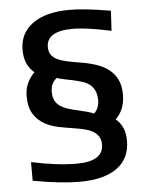

<svg xmlns="http://www.w3.org/2000/svg" viewBox="-54 -805 663 861"><g transform="rotate(-5 277.0 -375.0)"><path d="M269 11Q227 11 176.5 5.5Q126 0 60 -12V-96Q176 -71 263 -71Q384 -71 384 -147Q384 -168 375.5 -182Q367 -196 351.5 -205.5Q336 -215 314.5 -220.5Q293 -226 267 -230Q234 -235 198 -242Q162 -249 133 -265.5Q104 -282 85 -312Q66 -342 66 -392Q66 -424 78 -450Q90 -476 110 -496Q90 -513 78 -538Q66 -563 66 -601Q66 -676 125.5 -718.5Q185 -761 290 -761Q309 -761 328 -760Q347 -759 368 -756.5Q389 -754 415 -750.5Q441 -747 476 -741L471 -651Q360 -675 298 -675Q180 -675 180 -603Q180 -582 189.5 -568.5Q199 -555 216.5 -546.5Q234 -538 259 -532.5Q284 -527 315 -522Q355 -516 388.5 -505Q422 -494 446 -475.5Q470 -457 483.5 -429.5Q497 -402 497 -362Q497 -294 455 -254Q475 -237 486 -213Q497 -189 497 -154Q497 -74 438.5 -31.5Q380 11 269 11ZM361 -288Q384 -311 384 -346Q384 -372 376 -389Q368 -406 354.5 -417Q341 -428 321.5 -434Q302 -440 280 -445Q266 -448 243 -452.5Q220 -457 208 -462Q180 -441 180 -401Q180 -377 188.5 -361.5Q197 -346 212 -336Q227 -326 248 -319.5Q269 -313 293 -308Q307 -305 327.5 -299.5Q348 -294 361 -288Z"/></g></svg>

Font: Encode Sans Wide
Style: Medium
Weight: 500
Designer: Pablo Impallari, Andres Torresi
Foundry: Pablo Impallari, Andres Torresi
Version: Version 1.000; ttfautohint (v1.00) -l 8 -r 50 -G 200 -x 14 -